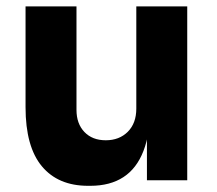

<svg xmlns="http://www.w3.org/2000/svg" viewBox="-20 -568 684 605"><path d="M257.5 17.5Q163.2 17.5 111.9 -44.1Q60.5 -105.8 60.5 -230.2V-547.8H221V-221.8Q221 -178.2 246 -152.1Q271 -126 313.2 -126Q356 -126 382.8 -152.9Q409.5 -179.8 409.5 -225.8V-547.8H570V0H443V-231.2H453.5Q453.5 -147.8 432.1 -92.5Q410.8 -37.2 368.9 -9.9Q327 17.5 264.5 17.5Z"/></svg>

Font: SVN-Sora Variable
Style: Regular
Weight: 400
Designer: Jonathan Barnbrook, Julián Moncada
Foundry: Barnbrook Fonts
Version: Version 2.000 - Viet hoa boi STYLEno.1 Fonts